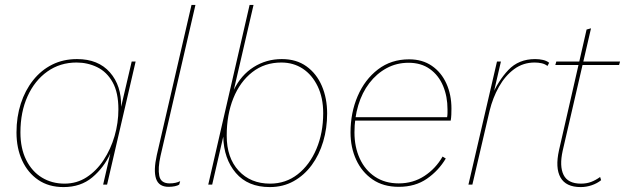

<svg xmlns="http://www.w3.org/2000/svg" viewBox="-20 -750 2539 780"><path d="M238 10Q178 10 135.5 -19Q93 -48 70 -98Q47 -148 47 -212Q47 -275 64.5 -329Q82 -383 114.5 -424Q147 -465 192 -487.5Q237 -510 293 -510Q379 -510 426.5 -456Q474 -402 472 -316L515 -500H531L415 0H399L428 -126Q402 -69 355 -29.5Q308 10 238 10ZM242 -4Q292 -4 332 -30Q372 -56 401 -100Q430 -144 445.5 -197.5Q461 -251 461 -306Q461 -374 437.5 -416Q414 -458 375 -477Q336 -496 291 -496Q224 -496 172.5 -459.5Q121 -423 92 -359Q63 -295 63 -212Q63 -147 86.5 -100Q110 -53 150.5 -28.5Q191 -4 242 -4Z M665 9Q625 9 614 -24Q603 -57 617 -120L758 -730H774L632 -116Q621 -67 627 -36Q633 -5 669 -5Q694 -5 712 -14L708 0Q702 4 690.5 6.5Q679 9 665 9Z M1125 -510Q1184 -510 1225 -480.5Q1266 -451 1287.5 -401Q1309 -351 1309 -289Q1309 -229 1293 -175Q1277 -121 1246.5 -79.5Q1216 -38 1173 -14Q1130 10 1076 10Q987 10 938 -47.5Q889 -105 887 -195L842 0H826L994 -730H1010L930 -385Q959 -445 1010.5 -477.5Q1062 -510 1125 -510ZM1077 -4Q1141 -4 1189.5 -42Q1238 -80 1265.5 -145Q1293 -210 1293 -290Q1293 -353 1270.5 -399.5Q1248 -446 1210 -471Q1172 -496 1123 -496Q1055 -496 1005 -457Q955 -418 928 -351Q901 -284 901 -199Q901 -109 949.5 -56.5Q998 -4 1077 -4Z M1600 9Q1537 9 1493.5 -21Q1450 -51 1427 -101Q1404 -151 1404 -212Q1404 -292 1433 -359.5Q1462 -427 1515.5 -468Q1569 -509 1642 -509Q1696 -509 1734.5 -482.5Q1773 -456 1793.5 -410.5Q1814 -365 1814 -309Q1814 -297 1813.5 -284.5Q1813 -272 1811 -260H1415L1416 -274H1801L1796 -271Q1798 -283 1798 -291Q1798 -299 1798 -306Q1798 -358 1780 -401Q1762 -444 1726.5 -469.5Q1691 -495 1640 -495Q1591 -495 1550.5 -473Q1510 -451 1480.5 -412.5Q1451 -374 1435.5 -322.5Q1420 -271 1420 -212Q1420 -153 1441.5 -106Q1463 -59 1503.5 -32Q1544 -5 1600 -5Q1658 -5 1704 -35Q1750 -65 1778 -114L1791 -106Q1762 -57 1714.5 -24Q1667 9 1600 9Z M1883 0 1999 -500H2015L1980 -349L1976 -356Q2003 -421 2045 -465.5Q2087 -510 2154 -510Q2171 -510 2186 -506.5Q2201 -503 2211 -495L2204 -482Q2194 -490 2180.5 -493Q2167 -496 2152 -496Q2105 -496 2068.5 -469Q2032 -442 2007 -397.5Q1982 -353 1969 -300L1899 0Z M2339 10Q2279 10 2257 -29Q2235 -68 2251 -140L2363 -630L2381 -635L2266 -138Q2252 -75 2269.5 -39.5Q2287 -4 2340 -4Q2363 -4 2381.5 -11Q2400 -18 2418 -31L2422 -18Q2406 -5 2384 2.5Q2362 10 2339 10ZM2236 -486 2240 -500H2499L2495 -486Z"/></svg>

Font: Kantumruy Pro Thin
Style: Italic
Weight: 250
Italic angle: -13°
Version: Version 1.002